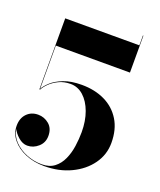

<svg xmlns="http://www.w3.org/2000/svg" viewBox="-149 -896 831 999"><g transform="rotate(20 267.0 -397.0)"><path d="M470 -600H59.5V-360Q68.5 -378.5 92.5 -400.5Q116.5 -422.5 157.2 -438.5Q198 -454.5 257 -454.5Q329 -454.5 384.8 -427.8Q440.5 -401 472.5 -349.2Q504.5 -297.5 504.5 -222.5Q504.5 -157.5 466.5 -104.8Q428.5 -52 363.2 -21Q298 10 216 10Q159 10 112.2 -9.5Q65.5 -29 38 -62.8Q10.5 -96.5 10.5 -139Q10.5 -181 34.8 -206Q59 -231 97 -231Q131 -231 157.5 -208.8Q184 -186.5 184 -145Q184 -107.5 157.2 -83.8Q130.5 -60 97 -60Q71 -60 47 -81Q23 -102 14.5 -123.5Q20 -84.5 48.2 -55.5Q76.5 -26.5 117.2 -10.5Q158 5.5 201 5.5Q243.5 5.5 270.8 -15.5Q298 -36.5 313.2 -70.5Q328.5 -104.5 334.2 -144.5Q340 -184.5 340 -222.5Q340 -284.5 322 -333.5Q304 -382.5 272.5 -410.8Q241 -439 200.5 -439Q164.5 -439 136 -425.2Q107.5 -411.5 88.2 -392.5Q69 -373.5 61 -357H57V-750H467.5V-804.5H470Z"/></g></svg>

Font: Bodoni* 72pt
Style: Bold
Weight: 700
Version: Version 2.3